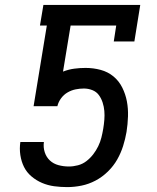

<svg xmlns="http://www.w3.org/2000/svg" viewBox="-20 -755 640 783"><path d="M254 8Q227 8 201 4.5Q175 1 151.5 -9Q128 -19 108.5 -35.5Q89 -52 78 -74Q67 -96 63 -122.5Q59 -149 63 -176H159Q156 -154 162.5 -134Q169 -114 183.5 -100.5Q198 -87 218.5 -81.5Q239 -76 261 -76Q279 -76 298 -81Q317 -86 332.5 -98Q348 -110 360 -125.5Q372 -141 380.5 -158.5Q389 -176 393.5 -194Q398 -212 401 -230Q404 -248 405.5 -266.5Q407 -285 405.5 -302.5Q404 -320 398.5 -337Q393 -354 383 -367.5Q373 -381 356.5 -387.5Q340 -394 322 -394Q305 -394 288 -390.5Q271 -387 255.5 -378Q240 -369 229 -354Q218 -339 214 -322H117L171 -651H143L157 -735H552L528 -586H444L454 -651H268L237 -463Q260 -472 283 -475Q306 -478 329 -478Q361 -478 390.5 -470Q420 -462 442.5 -443.5Q465 -425 478.5 -398Q492 -371 497.5 -341.5Q503 -312 502 -280.5Q501 -249 496 -217Q491 -188 482 -159.5Q473 -131 458 -104.5Q443 -78 420 -55.5Q397 -33 369.5 -18.5Q342 -4 312.5 2Q283 8 254 8Z"/></svg>

Font: Iosevka HT Medium Extended
Style: Italic
Weight: 500
Width: 7
Italic angle: -9°
Monospace: yes
Designer: Belleve Invis
Foundry: Belleve Invis
Version: Version 32.3.0; ttfautohint (v1.8.4)